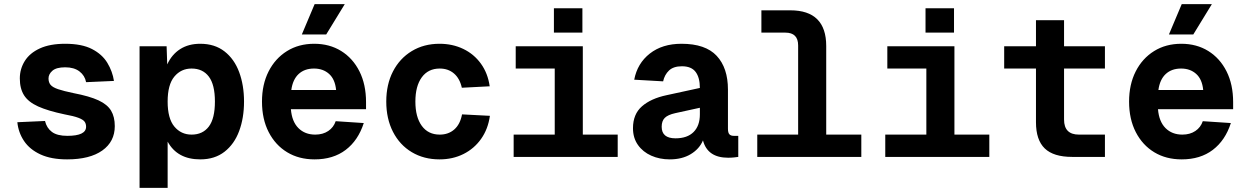

<svg xmlns="http://www.w3.org/2000/svg" viewBox="-20 -760 6040 930"><path d="M305 12Q228 12 176 -12Q124 -36 96.5 -77Q69 -118 64 -168L198 -174Q206 -140 231.5 -121Q257 -102 306 -102Q397 -102 397 -146Q397 -161 389.5 -171Q382 -181 359.5 -189.5Q337 -198 293 -206Q212 -223 164.5 -244.5Q117 -266 96.5 -298.5Q76 -331 76 -380Q76 -426 100 -464.5Q124 -503 173 -525.5Q222 -548 296 -548Q376 -548 425.5 -522.5Q475 -497 500 -455.5Q525 -414 532 -368L397 -362Q391 -394 365 -414Q339 -434 296 -434Q253 -434 234 -417.5Q215 -401 215 -380Q215 -361 225 -349Q235 -337 261.5 -328Q288 -319 336 -309Q414 -294 457 -274Q500 -254 518 -224Q536 -194 536 -149Q536 -74 475.5 -31Q415 12 305 12Z M656 150V-536H787L790 -448Q812 -496 852.5 -522Q893 -548 950 -548Q1020 -548 1067.5 -511Q1115 -474 1138.5 -410.5Q1162 -347 1162 -268Q1162 -189 1138.5 -125.5Q1115 -62 1067.5 -25Q1020 12 950 12Q839 12 792 -74V150ZM908 -108Q962 -108 991.5 -147Q1021 -186 1021 -268Q1021 -350 991.5 -389Q962 -428 908 -428Q857 -428 824.5 -389Q792 -350 792 -268Q792 -186 824.5 -147Q857 -108 908 -108Z M1504 12Q1428 12 1371 -22.5Q1314 -57 1281.5 -120Q1249 -183 1249 -268Q1249 -351 1281 -414Q1313 -477 1370 -512.5Q1427 -548 1502 -548Q1576 -548 1632.5 -513Q1689 -478 1721 -414.5Q1753 -351 1753 -265V-231H1389Q1394 -171 1425.5 -139.5Q1457 -108 1507 -108Q1544 -108 1570 -125.5Q1596 -143 1606 -173L1742 -164Q1715 -80 1654.5 -34Q1594 12 1504 12ZM1391 -324H1608Q1603 -376 1574 -402Q1545 -428 1501 -428Q1455 -428 1426.5 -401.5Q1398 -375 1391 -324ZM1442 -593 1504 -740H1650L1560 -593Z M2109 12Q2033 12 1974.5 -23Q1916 -58 1883.5 -121.5Q1851 -185 1851 -268Q1851 -351 1883.5 -414Q1916 -477 1974.5 -512.5Q2033 -548 2109 -548Q2172 -548 2224 -523Q2276 -498 2309.5 -451.5Q2343 -405 2352 -342L2217 -335Q2207 -380 2179 -404Q2151 -428 2110 -428Q2054 -428 2023 -385.5Q1992 -343 1992 -268Q1992 -193 2023 -150.5Q2054 -108 2110 -108Q2152 -108 2180.5 -133Q2209 -158 2218 -206L2353 -199Q2344 -135 2310.5 -87.5Q2277 -40 2225 -14Q2173 12 2109 12Z M2468 0V-108H2667V-428H2478V-536H2803V-108H2972V0ZM2663 -602V-720H2801V-602Z M3224 12Q3175 12 3134.5 -6Q3094 -24 3070 -58Q3046 -92 3046 -139Q3046 -207 3089.5 -245Q3133 -283 3209 -299L3370 -334Q3370 -384 3349.5 -411.5Q3329 -439 3283 -439Q3242 -439 3220.5 -418.5Q3199 -398 3192 -366L3052 -374Q3067 -453 3127.5 -500.5Q3188 -548 3281 -548Q3397 -548 3451.5 -489.5Q3506 -431 3506 -326V-137Q3506 -117 3513 -109.5Q3520 -102 3534 -102H3556V0Q3550 1 3536 2.5Q3522 4 3507 4Q3407 4 3385 -80Q3368 -39 3326 -13.5Q3284 12 3224 12ZM3252 -90Q3309 -90 3339.5 -120.5Q3370 -151 3370 -206V-238L3251 -212Q3215 -204 3200 -189Q3185 -174 3185 -146Q3185 -90 3252 -90Z M3648 0V-108H3846V-540Q3846 -602 3784 -602H3668V-710H3808Q3982 -710 3982 -537V-108H4152V0Z M4268 0V-108H4467V-428H4278V-536H4603V-108H4772V0ZM4463 -602V-720H4601V-602Z M5173 0Q5083 0 5040.5 -41Q4998 -82 4998 -168V-428H4844V-536H4998V-662H5134V-536H5332V-428H5134V-181Q5134 -108 5206 -108H5332V0Z M5704 12Q5628 12 5571 -22.5Q5514 -57 5481.5 -120Q5449 -183 5449 -268Q5449 -351 5481 -414Q5513 -477 5570 -512.5Q5627 -548 5702 -548Q5776 -548 5832.5 -513Q5889 -478 5921 -414.5Q5953 -351 5953 -265V-231H5589Q5594 -171 5625.5 -139.5Q5657 -108 5707 -108Q5744 -108 5770 -125.5Q5796 -143 5806 -173L5942 -164Q5915 -80 5854.5 -34Q5794 12 5704 12ZM5591 -324H5808Q5803 -376 5774 -402Q5745 -428 5701 -428Q5655 -428 5626.5 -401.5Q5598 -375 5591 -324ZM5642 -593 5704 -740H5850L5760 -593Z"/></svg>

Font: Geist Mono
Style: Bold
Weight: 700
Monospace: yes
Designer: Basement.studio, Andrés Briganti, Mateo Zaragoza
Foundry: Basement.studio, Vercel, Andrés Briganti, Guido Ferreyra, Mateo Zaragoza
Version: Version 1.500; ttfautohint (v1.8.4.7-5d5b)